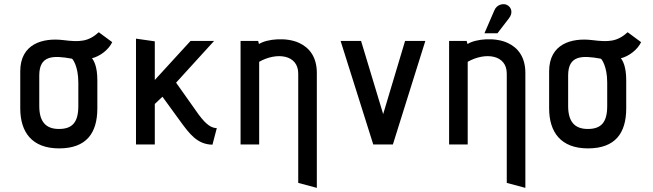

<svg xmlns="http://www.w3.org/2000/svg" viewBox="-20 -699 3159 929"><path d="M451 -310C451 -376 435 -405 425 -417C465 -427 506 -459 523 -495L458 -543C407 -497 366 -495 286 -505C187 -517 78 -487 78 -354V-175C78 -59 135 19 266 19C398 19 451 -55 451 -175ZM359 -186C359 -106 329 -75 265 -75C202 -75 170 -110 170 -186V-334C170 -431 236 -432 328 -415C331 -415 359 -379 359 -300Z M1029 -79C1005 -80 981 -91 941 -145L832 -299L1016 -501H902L729 -312V-499L638 -512V0H729V-196L766 -231L854 -110C896 -53 934 0 1008 1Z M1513 210V-346C1513 -422 1478 -468 1428 -491C1367 -520 1272 -511 1233 -486L1229 -501H1144V0H1234V-400C1319 -448 1423 -435 1423 -343V186Z M1881 0 2038 -501H1940L1834 -147L1727 -501H1628L1786 0Z M2387 -538 2443 -611C2464 -638 2454 -666 2431 -676C2415 -683 2384 -678 2372 -649L2324 -538ZM2522 210V-346C2522 -422 2487 -468 2437 -491C2376 -520 2281 -511 2242 -486L2238 -501H2153V0H2243V-400C2328 -448 2432 -435 2432 -343V186Z M3010 -310C3010 -376 2994 -405 2984 -417C3024 -427 3065 -459 3082 -495L3017 -543C2966 -497 2925 -495 2845 -505C2746 -517 2637 -487 2637 -354V-175C2637 -59 2694 19 2825 19C2957 19 3010 -55 3010 -175ZM2918 -186C2918 -106 2888 -75 2824 -75C2761 -75 2729 -110 2729 -186V-334C2729 -431 2795 -432 2887 -415C2890 -415 2918 -379 2918 -300Z"/></svg>

Font: Advent Pro
Style: SemiBold
Weight: 600
Designer: Andreas Kalpakidis
Foundry: Andreas Kalpakidis
Version: Version 2.002 2008